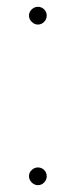

<svg xmlns="http://www.w3.org/2000/svg" viewBox="-20 -540 222 563"><path d="M91 -468Q81 -468 73 -476Q65 -484 65 -494Q65 -505 73 -512.5Q81 -520 91 -520Q102 -520 109.5 -512.5Q117 -505 117 -494Q117 -484 109.5 -476Q102 -468 91 -468ZM91 3Q81 3 73 -5Q65 -13 65 -23Q65 -34 73 -41.5Q81 -49 91 -49Q102 -49 109.5 -41.5Q117 -34 117 -23Q117 -13 109.5 -5Q102 3 91 3Z"/></svg>

Font: Montserrat Alternates Thin
Style: Regular
Weight: 100
Designer: Julieta Ulanovsky
Foundry: Julieta Ulanovsky
Version: Version 9.000